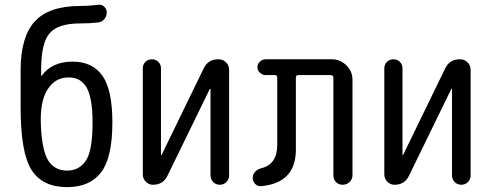

<svg xmlns="http://www.w3.org/2000/svg" viewBox="-20 -765 2040 795"><path d="M262.7 -444.3Q208 -444.3 176.3 -393.6Q144.5 -342.8 149.4 -244.1Q154.3 -137.7 181.2 -98.1Q208 -58.6 257.8 -58.6Q307.6 -58.6 335.4 -99.6Q363.3 -140.6 363.3 -257.8Q363.3 -316.4 355 -355.5Q346.7 -394.5 332 -412.6Q317.4 -430.7 301.3 -437.5Q285.2 -444.3 262.7 -444.3ZM257.8 9.8Q156.2 9.8 110.8 -61Q65.4 -131.8 65.4 -320.3V-474.6Q65.4 -612.3 124 -676.3Q182.6 -740.2 311.5 -740.2Q345.7 -740.2 387.7 -745.1Q401.4 -747.1 411.6 -737.3Q421.9 -727.5 421.9 -713.9Q421.9 -698.2 412.1 -686Q402.3 -673.8 385.7 -671.9Q353.5 -668 311.5 -668Q220.7 -668 185.5 -627.4Q150.4 -586.9 150.4 -477.5V-451.2V-450.2Q152.3 -450.2 152.3 -451.2Q195.3 -509.8 280.3 -509.8Q363.3 -509.8 404.3 -451.2Q445.3 -392.6 445.3 -257.8Q445.3 -113.3 398.9 -51.8Q352.5 9.8 257.8 9.8Z M613.3 0Q595.7 0 583.5 -12.7Q571.3 -25.4 571.3 -43V-482.4Q571.3 -498 582 -508.8Q592.8 -519.5 608.9 -519.5Q625 -519.5 635.7 -508.8Q646.5 -498 646.5 -482.4V-124Q646.5 -123 647.5 -123Q649.4 -123 649.4 -124L823.2 -481.4Q841.8 -520.5 885.7 -519.5Q903.3 -519.5 916 -506.8Q928.7 -494.1 928.7 -475.6V-39.1Q928.7 -22.5 917.5 -11.2Q906.2 0 890.1 0Q874 0 862.8 -11.2Q851.6 -22.5 851.6 -39.1V-396.5Q851.6 -397.5 850.6 -397.5Q848.6 -397.5 848.6 -396.5L673.8 -38.1Q656.2 0 613.3 0Z M1060.5 5.9Q1046.9 6.8 1036.6 -3.4Q1026.4 -13.7 1026.4 -29.3Q1026.4 -43 1036.6 -53.7Q1046.9 -64.5 1061.5 -68.4Q1127.9 -84 1127.9 -165V-444.3Q1127.9 -454.1 1118.2 -454.1H1079.1Q1066.4 -454.1 1056.2 -463.9Q1045.9 -473.6 1045.9 -486.8Q1045.9 -500 1056.2 -509.8Q1066.4 -519.5 1079.1 -519.5H1353.5Q1388.7 -519.5 1414.1 -494.6Q1439.5 -469.7 1439.5 -434.6V-39.1Q1439.5 -23.4 1427.7 -11.7Q1416 0 1398.9 0Q1381.8 0 1371.1 -11.2Q1360.4 -22.5 1360.4 -39.1V-443.4Q1360.4 -454.1 1347.7 -454.1H1215.8Q1205.1 -454.1 1205.1 -443.4V-143.6Q1204.1 -6.8 1060.5 5.9Z M1613.3 0Q1595.7 0 1583.5 -12.7Q1571.3 -25.4 1571.3 -43V-482.4Q1571.3 -498 1582 -508.8Q1592.8 -519.5 1608.9 -519.5Q1625 -519.5 1635.7 -508.8Q1646.5 -498 1646.5 -482.4V-124Q1646.5 -123 1647.5 -123Q1649.4 -123 1649.4 -124L1823.2 -481.4Q1841.8 -520.5 1885.7 -519.5Q1903.3 -519.5 1916 -506.8Q1928.7 -494.1 1928.7 -475.6V-39.1Q1928.7 -22.5 1917.5 -11.2Q1906.2 0 1890.1 0Q1874 0 1862.8 -11.2Q1851.6 -22.5 1851.6 -39.1V-396.5Q1851.6 -397.5 1850.6 -397.5Q1848.6 -397.5 1848.6 -396.5L1673.8 -38.1Q1656.2 0 1613.3 0Z"/></svg>

Font: Rounded-X Mgen+ 2m regular
Style: Regular
Weight: 400
Designer: [Source Han Sans]
Ryoko NISHIZUKA  (kana & ideographs); Paul D. Hunt (Latin, Greek & Cyrillic); Wenlong ZHANG  (bopomofo
Version: Version 1.059.20150602